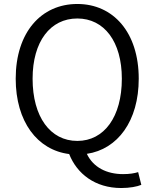

<svg xmlns="http://www.w3.org/2000/svg" viewBox="-20 -765 777 966"><path d="M369 -56C233 -56 144 -177 144 -369C144 -556 233 -672 369 -672C504 -672 593 -556 593 -369C593 -177 504 -56 369 -56ZM590 181C632 181 670 174 691 165L675 101C656 107 632 111 599 111C517 111 449 77 417 9C572 -14 678 -156 678 -369C678 -602 550 -745 369 -745C187 -745 59 -602 59 -369C59 -153 168 -10 328 10C367 109 458 181 590 181Z"/></svg>

Font: Noto Sans CJK SC DemiLight
Style: Regular
Weight: 350
Designer: Ryoko NISHIZUKA 西塚涼子 (kana, bopomofo & ideographs); Paul D. Hunt (Latin, Greek & Cyrillic); Sandoll Communications 산돌커뮤니
Foundry: Adobe
Version: Version 2.004;hotconv 1.0.118;makeotfexe 2.5.65603